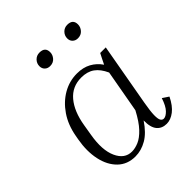

<svg xmlns="http://www.w3.org/2000/svg" viewBox="-197 -834 972 972"><g transform="rotate(-45 289.0 -348.0)"><path d="M443 5Q409 5 390 -18Q371 -41 372 -90Q336 -36 296 -13Q256 10 214 10Q157 10 120 -26Q83 -62 70 -122.5Q57 -183 70 -256L74 -278Q86 -345 119.5 -394Q153 -443 200 -470Q247 -497 301 -497Q345 -497 377 -479.5Q409 -462 430 -431Q437 -445 444 -459.5Q451 -474 458 -487H498L438 -150Q429 -99 428.5 -72Q428 -45 434 -34.5Q440 -24 451 -24Q466 -24 484.5 -43Q503 -62 517 -105L550 -83Q528 -38 500 -16.5Q472 5 443 5ZM132 -226Q116 -132 141.5 -76Q167 -20 219 -20Q242 -20 268 -31Q294 -42 322 -71.5Q350 -101 379 -156L420 -385Q401 -427 373 -447Q345 -467 302 -467Q237 -467 196.5 -419Q156 -371 142 -286ZM232 -619Q215 -619 204 -629.5Q193 -640 193 -657Q193 -677 207 -691.5Q221 -706 242 -706Q282 -706 282 -669Q282 -650 268.5 -634.5Q255 -619 232 -619ZM431 -619Q414 -619 403 -629.5Q392 -640 392 -657Q392 -677 406 -691.5Q420 -706 441 -706Q481 -706 481 -669Q481 -650 467.5 -634.5Q454 -619 431 -619Z"/></g></svg>

Font: Inria Serif Light
Style: Italic
Weight: 300
Italic angle: -10°
Designer: Black Foundry Team
Foundry: Black Foundry
Version: Version 1.000; ttfautohint (v1.8.3)